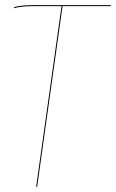

<svg xmlns="http://www.w3.org/2000/svg" viewBox="-20 -537 452 749"><path d="M412 -513H224L125 191L121 192L220 -513H114Q59 -513 35 -505V-509Q58 -517 115 -517H412Z"/></svg>

Font: Fira Sans Condensed Four
Style: Italic
Weight: 100
Width: 3
Italic angle: -8°
Designer: bBox Type GmbH & Carrois Corporate GbR & Edenspiekermann AG
Foundry: bBox Type GmbH & Carrois Corporate GbR & Edenspiekermann AG
Version: Version 4.301